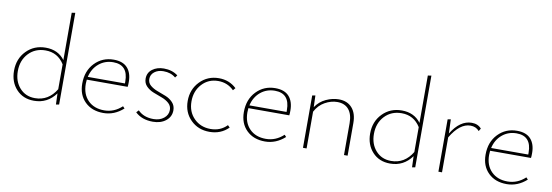

<svg xmlns="http://www.w3.org/2000/svg" viewBox="-54 -1087 4217 1466"><g transform="rotate(10 2054.5 -354.5)"><path d="M407 -709 434 -713V-2L410 2L407 -84Q344 3 239 3Q154 3 102 -53.5Q50 -110 50 -197Q50 -290 109.5 -351Q169 -412 259 -412Q355 -412 407 -342ZM243 -18Q348 -18 407 -116V-309Q356 -391 261 -391Q181 -391 130 -337Q79 -283 79 -199Q79 -120 124.5 -69Q170 -18 243 -18Z M917 -74 931 -59Q862 3 777 3Q688 3 634 -50Q580 -103 580 -191Q580 -289 639 -350.5Q698 -412 786 -412Q858 -412 893 -372.5Q928 -333 928 -264Q928 -238 926 -226H609Q607 -204 607 -193Q607 -113 654 -65.5Q701 -18 780 -18Q857 -18 917 -74ZM786 -392Q722 -392 675 -353Q628 -314 613 -248H901V-263Q901 -392 786 -392Z M1161 3Q1075 3 1024 -46L1041 -64Q1085 -18 1162 -18Q1210 -18 1242 -43.5Q1274 -69 1274 -108Q1274 -139 1251 -159.5Q1228 -180 1195 -192Q1162 -204 1129 -217Q1096 -230 1073 -253.5Q1050 -277 1050 -312Q1050 -358 1086 -385Q1122 -412 1175 -412Q1239 -412 1284 -378L1270 -359Q1233 -391 1175 -391Q1133 -391 1105.5 -369.5Q1078 -348 1078 -314Q1078 -284 1101 -264.5Q1124 -245 1157 -233Q1190 -221 1222.5 -208Q1255 -195 1278 -170.5Q1301 -146 1301 -110Q1301 -60 1261.5 -28.5Q1222 3 1161 3Z M1396 -200Q1396 -290 1455 -351Q1514 -412 1602 -412Q1682 -412 1738 -359L1722 -340Q1672 -390 1600 -390Q1524 -390 1474.5 -336Q1425 -282 1425 -202Q1425 -121 1476 -70Q1527 -19 1604 -19Q1681 -19 1731 -71L1747 -55Q1688 4 1600 4Q1512 4 1454 -53.5Q1396 -111 1396 -200Z M2170 -74 2184 -59Q2115 3 2030 3Q1941 3 1887 -50Q1833 -103 1833 -191Q1833 -289 1892 -350.5Q1951 -412 2039 -412Q2111 -412 2146 -372.5Q2181 -333 2181 -264Q2181 -238 2179 -226H1862Q1860 -204 1860 -193Q1860 -113 1907 -65.5Q1954 -18 2033 -18Q2110 -18 2170 -74ZM2039 -392Q1975 -392 1928 -353Q1881 -314 1866 -248H2154V-263Q2154 -392 2039 -392Z M2531 -412Q2597 -412 2634 -370Q2671 -328 2671 -253V0H2643V-247Q2643 -316 2612 -353Q2581 -390 2523 -390Q2475 -390 2427.5 -363.5Q2380 -337 2353 -285V0H2325V-406L2349 -410L2352 -320Q2383 -366 2432.5 -389Q2482 -412 2531 -412Z M3168 -709 3195 -713V-2L3171 2L3168 -84Q3105 3 3000 3Q2915 3 2863 -53.5Q2811 -110 2811 -197Q2811 -290 2870.5 -351Q2930 -412 3020 -412Q3116 -412 3168 -342ZM3004 -18Q3109 -18 3168 -116V-309Q3117 -391 3022 -391Q2942 -391 2891 -337Q2840 -283 2840 -199Q2840 -120 2885.5 -69Q2931 -18 3004 -18Z M3562 -412Q3610 -412 3637 -380L3624 -359Q3599 -389 3556 -389Q3473 -389 3403 -271V0H3375V-406L3399 -410L3403 -301Q3471 -412 3562 -412Z M4044 -74 4058 -59Q3989 3 3904 3Q3815 3 3761 -50Q3707 -103 3707 -191Q3707 -289 3766 -350.5Q3825 -412 3913 -412Q3985 -412 4020 -372.5Q4055 -333 4055 -264Q4055 -238 4053 -226H3736Q3734 -204 3734 -193Q3734 -113 3781 -65.5Q3828 -18 3907 -18Q3984 -18 4044 -74ZM3913 -392Q3849 -392 3802 -353Q3755 -314 3740 -248H4028V-263Q4028 -392 3913 -392Z"/></g></svg>

Font: EauTestInfant Extralight
Style: Regular
Weight: 250
Designer: Christian Thalmann (Catharsis Fonts)
Version: Version 0.001;PS 000.001;hotconv 1.0.88;makeotf.lib2.5.64775